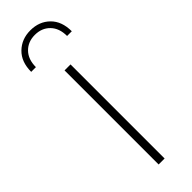

<svg xmlns="http://www.w3.org/2000/svg" viewBox="-247 -736 749 749"><g transform="rotate(-45 127.5 -362.0)"><path d="M111 0V-519H144V0ZM15 -607Q15 -662 47 -693Q79 -724 127 -724Q176 -724 207.5 -693Q239 -662 239 -607H213Q213 -650 189 -674.5Q165 -699 127 -699Q89 -699 65 -674.5Q41 -650 41 -607Z"/></g></svg>

Font: Montserrat Thin ExtraLight
Style: Regular
Weight: 250
Version: Version 9.000